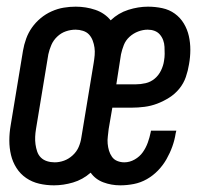

<svg xmlns="http://www.w3.org/2000/svg" viewBox="-20 -548 634 576"><path d="M142 8Q119 8 97.5 3Q76 -2 58.5 -14Q41 -26 29.5 -44Q18 -62 13 -83Q8 -104 8 -126.5Q8 -149 12 -172L49 -396Q52 -414 58.5 -432Q65 -450 76 -465.5Q87 -481 102 -493.5Q117 -506 135 -514Q153 -522 171 -525Q189 -528 207 -528Q238 -528 266 -518.5Q294 -509 312 -487Q335 -509 365 -518.5Q395 -528 424 -528Q446 -528 467 -523.5Q488 -519 504.5 -507Q521 -495 531.5 -477.5Q542 -460 546.5 -440Q551 -420 551 -398.5Q551 -377 547 -355Q544 -336 537.5 -317Q531 -298 518 -282Q505 -266 487.5 -255Q470 -244 451.5 -237Q433 -230 413.5 -227.5Q394 -225 375 -225H317L306 -161Q305 -150 303.5 -139Q302 -128 303 -117Q304 -106 307 -96Q310 -86 316 -77.5Q322 -69 332 -65Q342 -61 353 -61Q369 -61 384 -69.5Q399 -78 408.5 -91.5Q418 -105 423.5 -120.5Q429 -136 432 -151L433 -156H509L507 -148Q504 -128 497 -108.5Q490 -89 479.5 -70.5Q469 -52 454 -36.5Q439 -21 420.5 -10.5Q402 0 381.5 4Q361 8 341 8Q314 8 290 -1Q266 -10 252 -30Q228 -9 199 -0.5Q170 8 142 8ZM387 -295Q402 -295 417 -298.5Q432 -302 444 -312Q456 -322 463 -336.5Q470 -351 472 -365Q474 -376 474 -386.5Q474 -397 473.5 -407.5Q473 -418 469.5 -427.5Q466 -437 459.5 -444.5Q453 -452 443.5 -455.5Q434 -459 423 -459Q409 -459 394.5 -453.5Q380 -448 368.5 -437.5Q357 -427 351.5 -413Q346 -399 343 -385L329 -295ZM144 -61Q158 -61 172 -66Q186 -71 198 -82Q210 -93 216 -107Q222 -121 224 -135L261 -359Q263 -371 264 -382.5Q265 -394 263.5 -405Q262 -416 258 -426.5Q254 -437 247 -444.5Q240 -452 229 -455.5Q218 -459 207 -459Q192 -459 177.5 -454Q163 -449 151.5 -438Q140 -427 134 -413Q128 -399 125 -385L88 -161Q86 -149 85.5 -137.5Q85 -126 86.5 -115Q88 -104 91.5 -93.5Q95 -83 102.5 -75.5Q110 -68 121 -64.5Q132 -61 144 -61Z"/></svg>

Font: Iosevka QP
Style: Italic
Weight: 400
Italic angle: -9°
Designer: Belleve Invis
Foundry: Belleve Invis
Version: Version 20.0.0; ttfautohint (v1.8.4)